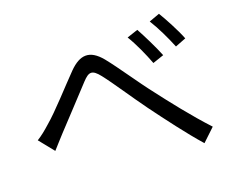

<svg xmlns="http://www.w3.org/2000/svg" viewBox="-98 -868 1197 987"><g transform="rotate(-15 500.0 -374.5)"><path d="M692 -675 634 -650C668 -604 703 -541 728 -489L787 -515C763 -563 717 -638 692 -675ZM821 -726 765 -700C799 -655 835 -594 862 -541L919 -569C896 -616 847 -691 821 -726ZM51 -259 124 -183C140 -203 162 -235 183 -261C232 -322 315 -431 361 -489C394 -531 413 -537 455 -492C502 -442 577 -346 641 -273C709 -196 800 -94 875 -23L938 -94C849 -174 752 -278 692 -344C628 -412 550 -511 492 -571C427 -637 373 -628 316 -560C259 -491 175 -378 122 -325C96 -297 75 -277 51 -259Z"/></g></svg>

Font: Noto Sans JP Regular
Style: Regular
Weight: 400
Designer: Ryoko NISHIZUKA (kana & ideographs); Paul D. Hunt (Latin, Greek & Cyrillic); Wenlong ZHANG (bopomofo); Sandoll Communica
Foundry: Adobe Systems Incorporated
Version: Version 1.004;PS 1.004;hotconv 1.0.82;makeotf.lib2.5.63406